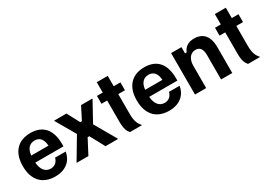

<svg xmlns="http://www.w3.org/2000/svg" viewBox="1 -1310 2799 2007"><g transform="rotate(-30 1400.0 -306.0)"><path d="M270.8 12.5C410.8 12.5 478.3 -68.3 493.3 -160H365C355 -118.3 323.3 -82.5 270.8 -82.5C205 -82.5 165.8 -134.2 160 -218.3H500V-246.7C500 -420.8 417.5 -512.5 269.2 -512.5C113.3 -512.5 28.3 -413.3 28.3 -250.8C28.3 -88.3 112.5 12.5 270.8 12.5ZM160 -303.3C168.3 -383.3 207.5 -422.5 268.3 -422.5C330.8 -422.5 363.3 -379.2 368.3 -303.3Z M675 0 766.7 -175H786.7L881.7 0H1031.7V-5L883.3 -263.3L1010.8 -495V-500H875L798.3 -350H778.3L698.3 -500H550.8V-495L686.7 -260L535 -5V0Z M1320 0V-5C1291.7 -35 1269.2 -75 1269.2 -163.3V-405H1350V-500H1269.2V-625H1136.7V-500H1066.7V-405H1135V-149.2C1135 -65 1150.8 -30 1176.7 0Z M1645.8 12.5C1785.8 12.5 1853.3 -68.3 1868.3 -160H1740C1730 -118.3 1698.3 -82.5 1645.8 -82.5C1580 -82.5 1540.8 -134.2 1535 -218.3H1875V-246.7C1875 -420.8 1792.5 -512.5 1644.2 -512.5C1488.3 -512.5 1403.3 -413.3 1403.3 -250.8C1403.3 -88.3 1487.5 12.5 1645.8 12.5ZM1535 -303.3C1543.3 -383.3 1582.5 -422.5 1643.3 -422.5C1705.8 -422.5 1738.3 -379.2 1743.3 -303.3Z M2096.7 0V-270C2096.7 -345 2133.3 -402.5 2198.3 -402.5C2253.3 -402.5 2276.7 -363.3 2276.7 -295V0H2411.7V-317.5C2411.7 -437.5 2355.8 -512.5 2245 -512.5C2164.2 -512.5 2126.7 -475 2106.7 -425H2086.7V-500H1961.7V0Z M2745 0V-5C2716.7 -35 2694.2 -75 2694.2 -163.3V-405H2775V-500H2694.2V-625H2561.7V-500H2491.7V-405H2560V-149.2C2560 -65 2575.8 -30 2601.7 0Z"/></g></svg>

Font: Familjen Grotesk
Style: Bold
Weight: 700
Designer: Anders Wikstroem, Jonas Baeckman, Matilda Gysing, Kristian Moeller
Foundry: Familjen STHLM AB
Version: Version 2.000